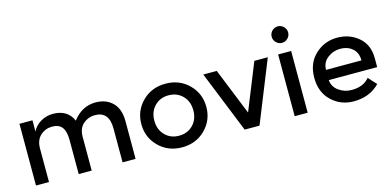

<svg xmlns="http://www.w3.org/2000/svg" viewBox="-71 -1174 3262 1598"><g transform="rotate(-15 1560.5 -375.5)"><path d="M193 -288V0H81V-532H193V-435Q217 -484 265.5 -512Q314 -540 370 -540Q496 -540 541 -436Q620 -540 738 -540Q828 -540 883.5 -485Q939 -430 939 -326V0H827V-292Q827 -439 705 -439Q648 -439 605.5 -402.5Q563 -366 561 -296V0H449V-292Q449 -368 422 -403.5Q395 -439 337 -439Q279 -439 236 -400.5Q193 -362 193 -288Z M1219.5 -140.5Q1267 -92 1340 -92Q1413 -92 1460.5 -140.5Q1508 -189 1508 -266Q1508 -343 1460.5 -391.5Q1413 -440 1340 -440Q1267 -440 1219.5 -391.5Q1172 -343 1172 -266Q1172 -189 1219.5 -140.5ZM1540 -71.5Q1460 8 1340 8Q1220 8 1140 -71.5Q1060 -151 1060 -266Q1060 -381 1140 -460.5Q1220 -540 1340 -540Q1460 -540 1540 -460.5Q1620 -381 1620 -266Q1620 -151 1540 -71.5Z M1879 0 1665 -532H1781L1943 -130L2105 -532H2221L2007 0Z M2422 0H2310V-532H2422ZM2317 -638Q2296 -659 2296 -688Q2296 -717 2317 -738Q2338 -759 2367 -759Q2396 -759 2417 -738Q2438 -717 2438 -688Q2438 -659 2417 -638Q2396 -617 2367 -617Q2338 -617 2317 -638Z M3079 -217H2662Q2666 -159 2715 -123.5Q2764 -88 2827 -88Q2927 -88 2979 -151L3043 -81Q2957 8 2819 8Q2707 8 2628.5 -66.5Q2550 -141 2550 -266.5Q2550 -392 2630 -466Q2710 -540 2818.5 -540Q2927 -540 3003 -474.5Q3079 -409 3079 -294ZM2662 -305H2967Q2967 -372 2925 -408Q2883 -444 2821.5 -444Q2760 -444 2711 -406.5Q2662 -369 2662 -305Z"/></g></svg>

Font: Montreal
Style: Regular
Weight: 400
Designer: Julieta Ulanovsky, usr_local_share
Foundry: Julieta Ulanovsky, usr_local_share
Version: Version 2.001